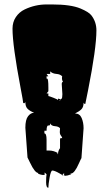

<svg xmlns="http://www.w3.org/2000/svg" viewBox="-20 -761 499 876"><path d="M105.5 -42.5 95.7 -178.2Q95.7 -215.3 108.2 -231Q120.6 -246.6 135.7 -246.6Q115.2 -254.9 105.5 -264.9Q95.7 -274.9 95.7 -295.4L91.8 -290L85.9 -291Q85.9 -297.4 73.7 -361.3Q37.1 -554.2 37.1 -630.4Q37.1 -660.6 52.5 -683.3Q67.9 -706.1 92.3 -717.8Q140.1 -740.7 192.4 -740.7H217.8Q303.2 -740.7 347.2 -722.2Q385.3 -706.1 396.5 -691.4Q419.9 -661.6 419.9 -622.1Q419.9 -541.5 381.8 -349.1L369.1 -286.6Q363.3 -286.6 361.3 -293Q361.3 -272.9 352.1 -263.2Q342.8 -253.4 322.3 -243.2Q343.8 -243.2 352.5 -222.7Q361.3 -202.1 361.3 -175.8L351.6 -39.6Q349.1 -36.1 340.3 -16.1Q319.8 30.8 303.7 30.8H300.8L304.7 34.2Q287.1 41 278.3 41L272.5 39.6V28.3L264.6 37.6Q260.7 35.6 251 29.8Q229 17.1 218.8 17.1Q211.9 17.1 206.3 49.1Q200.7 81.1 200.7 95.7Q190.4 95.7 190.4 70.3Q190.4 44.9 192.4 34.2L183.6 25.9V37.1H173.8Q169.4 37.1 153.3 31.7L155.3 28.3Q139.2 28.3 117.2 -18.6Q107.4 -39.6 105.5 -42.5ZM253.9 -175.8Q247.6 -184.1 230.7 -185.3Q213.9 -186.5 209 -198.2Q209 -190.9 206.3 -189.2Q203.6 -187.5 200.7 -188.5Q197.8 -189.5 195.1 -184.1Q192.4 -178.7 192.4 -164.6H182.6V-152.3Q192.4 -152.3 192.4 -123.5V-74.2Q194.3 -74.2 204.1 -74.2Q224.6 -74.2 244.6 -62.5H241.2L244.6 -56.6Q244.6 -73.2 253.9 -85V-124.5Q253.9 -130.9 257.8 -130.9H263.7Q263.7 -135.3 258.3 -141.8Q252.9 -148.4 252.9 -158.9Q252.9 -169.4 253.9 -175.8ZM262.7 -406.2 263.7 -412.6Q255.4 -422.4 237.1 -423.8Q218.8 -425.3 209 -435.5V-423.8H192.4L200.7 -412.6H192.4V-408.7Q192.4 -402.8 193.4 -401.4L195.3 -402.3Q200.7 -402.3 200.7 -361.3V-344.7L192.4 -334.5H200.7V-322.8Q203.6 -322.8 223.9 -314.9Q244.1 -307.1 244.6 -304.2V-311L254.9 -308.6L252 -302.7L253.9 -300.3Q253.9 -307.1 256.6 -308.1Q259.3 -309.1 260.7 -310.5Q264.6 -313.5 264.6 -331.5L261.7 -377.4Q261.7 -385.7 267.6 -388.7Q262.7 -393.1 262.7 -406.2ZM264.6 37.6 271.5 39.6H263.7Z"/></svg>

Font: Butcherman Caps
Style: Regular
Weight: 400
Version: Version 001.003